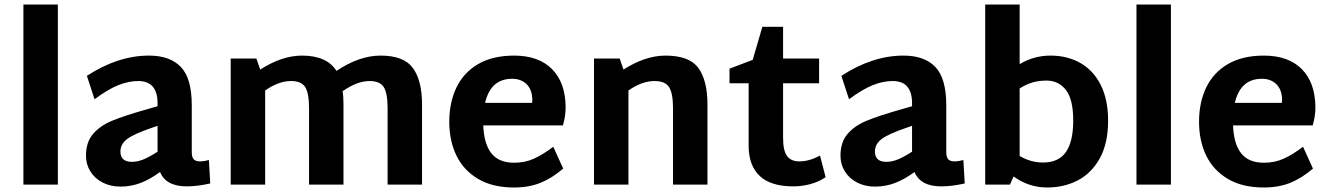

<svg xmlns="http://www.w3.org/2000/svg" viewBox="-20 -820 5906 853"><path d="M84 -800H237V0H84Z M914 -5Q857 8 810 8Q717 8 691 -56Q648 -24 605.5 -7.5Q563 9 515 9Q471 9 436 -9Q401 -27 381.5 -58.5Q362 -90 362 -128Q362 -188 393 -224.5Q424 -261 478 -283.5Q532 -306 638 -336L680 -348V-361Q680 -460 594 -460Q551 -460 505 -441.5Q459 -423 400 -379L366 -483Q504 -573 642 -573Q735 -573 783.5 -522.5Q832 -472 832 -352V-144Q832 -122 840.5 -112.5Q849 -103 869 -103Q886 -103 908 -109ZM566 -101Q592 -101 619 -112.5Q646 -124 680 -146V-261L654 -252Q575 -225 545 -202.5Q515 -180 515 -147Q515 -101 566 -101Z M1855 -356V0H1702V-338Q1702 -406 1685 -433Q1668 -460 1622 -460Q1567 -460 1504 -416L1502 -420Q1506 -393 1506 -356V0H1353V-338Q1353 -406 1336 -433Q1319 -460 1273 -460Q1218 -460 1158 -418V0H1005V-560H1119L1136 -511Q1233 -573 1322 -573Q1432 -573 1475 -505Q1576 -573 1671 -573Q1775 -573 1815 -517Q1855 -461 1855 -356Z M2438 -168 2482 -71Q2432 -28 2380.5 -7.5Q2329 13 2264 13Q2168 13 2103.5 -25.5Q2039 -64 2007.5 -129.5Q1976 -195 1976 -279Q1976 -365 2008 -431.5Q2040 -498 2104.5 -535.5Q2169 -573 2264 -573Q2373 -573 2432.5 -513Q2492 -453 2493 -344Q2493 -304 2481 -263H2127Q2130 -181 2163 -139Q2196 -97 2264 -97Q2312 -97 2352 -115Q2392 -133 2438 -168ZM2135 -363H2344Q2345 -368 2345 -377Q2344 -422 2319.5 -446Q2295 -470 2255 -470Q2160 -470 2135 -363Z M3123 -356V0H2970V-338Q2970 -406 2952.5 -433Q2935 -460 2888 -460Q2832 -460 2772 -418V0H2619V-560H2733L2750 -511Q2847 -573 2937 -573Q3043 -573 3083 -517.5Q3123 -462 3123 -356Z M3648 -33Q3618 -12 3580 -2Q3542 8 3505 8Q3404 8 3355 -38.5Q3306 -85 3306 -172V-450H3221V-515L3324 -554L3367 -701H3459V-560H3619V-450H3459V-207Q3459 -151 3476.5 -127Q3494 -103 3531 -103Q3576 -103 3623 -129Z M4266 -5Q4209 8 4162 8Q4069 8 4043 -56Q4000 -24 3957.5 -7.5Q3915 9 3867 9Q3823 9 3788 -9Q3753 -27 3733.5 -58.5Q3714 -90 3714 -128Q3714 -188 3745 -224.5Q3776 -261 3830 -283.5Q3884 -306 3990 -336L4032 -348V-361Q4032 -460 3946 -460Q3903 -460 3857 -441.5Q3811 -423 3752 -379L3718 -483Q3856 -573 3994 -573Q4087 -573 4135.5 -522.5Q4184 -472 4184 -352V-144Q4184 -122 4192.5 -112.5Q4201 -103 4221 -103Q4238 -103 4260 -109ZM3918 -101Q3944 -101 3971 -112.5Q3998 -124 4032 -146V-261L4006 -252Q3927 -225 3897 -202.5Q3867 -180 3867 -147Q3867 -101 3918 -101Z M4903 -284Q4903 -183 4866 -116.5Q4829 -50 4768 -18.5Q4707 13 4632 13Q4551 13 4483 -36L4467 0H4357V-800H4510V-535Q4573 -573 4647 -573Q4722 -573 4780 -540Q4838 -507 4870.5 -442Q4903 -377 4903 -284ZM4748 -284Q4748 -380 4715 -421Q4682 -462 4630 -462Q4595 -462 4566.5 -453.5Q4538 -445 4510 -427V-127Q4559 -98 4614 -98Q4683 -98 4715.5 -144.5Q4748 -191 4748 -284Z M5029 -800H5182V0H5029Z M5769 -168 5813 -71Q5763 -28 5711.5 -7.5Q5660 13 5595 13Q5499 13 5434.5 -25.5Q5370 -64 5338.5 -129.5Q5307 -195 5307 -279Q5307 -365 5339 -431.5Q5371 -498 5435.5 -535.5Q5500 -573 5595 -573Q5704 -573 5763.5 -513Q5823 -453 5824 -344Q5824 -304 5812 -263H5458Q5461 -181 5494 -139Q5527 -97 5595 -97Q5643 -97 5683 -115Q5723 -133 5769 -168ZM5466 -363H5675Q5676 -368 5676 -377Q5675 -422 5650.5 -446Q5626 -470 5586 -470Q5491 -470 5466 -363Z"/></svg>

Font: Martel Sans ExtraBold
Style: Regular
Weight: 800
Designer: Dan Reynolds and Mathieu Réguer
Foundry: Dan Reynolds and Mathieu Réguer
Version: Version 1.002; ttfautohint (v1.1) -l 5 -r 5 -G 72 -x 0 -D la